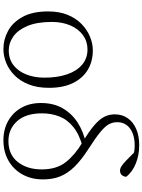

<svg xmlns="http://www.w3.org/2000/svg" viewBox="128 -968 854 1151"><g transform="rotate(90 555.5 -393.0)"><path d="M275 14Q217 14 165.5 -14Q114 -42 81.5 -101.5Q49 -161 49 -254Q49 -321 69.5 -371Q90 -421 124.5 -454.5Q159 -488 200.5 -505Q242 -522 283 -522Q348 -522 398.5 -492Q449 -462 478 -403.5Q507 -345 507 -259Q507 -189 486.5 -137.5Q466 -86 432 -52.5Q398 -19 357 -2.5Q316 14 275 14ZM282 -18Q335 -18 371.5 -46.5Q408 -75 427 -123.5Q446 -172 446 -232Q446 -310 426 -368Q406 -426 368 -458Q330 -490 277 -490Q229 -490 191.5 -463Q154 -436 133 -387.5Q112 -339 112 -276Q112 -188 136 -130.5Q160 -73 199 -45.5Q238 -18 282 -18Z M821 14Q756 14 705.5 -14.5Q655 -43 626.5 -93.5Q598 -144 598 -211Q598 -287 630 -342Q662 -397 717 -432Q772 -467 842 -481V-487L864 -462Q788 -442 743 -406Q698 -370 679 -322Q660 -274 660 -217Q660 -120 707 -68Q754 -16 826 -16Q907 -16 951.5 -72Q996 -128 996 -216Q996 -305 952 -360.5Q908 -416 835 -459Q768 -499 731.5 -530.5Q695 -562 680.5 -591Q666 -620 666 -654Q666 -698 689 -731Q712 -764 753.5 -782Q795 -800 851 -800Q910 -800 960 -780Q1010 -760 1040 -723Q1040 -707 1030 -696Q1020 -685 1004 -685Q991 -685 977.5 -693.5Q964 -702 947 -718L884 -780L942 -771L947 -750Q927 -762 903 -767.5Q879 -773 853 -773Q789 -773 751 -745Q713 -717 713 -668Q713 -642 725 -619Q737 -596 771.5 -567.5Q806 -539 873 -496Q940 -453 980 -412Q1020 -371 1038 -326Q1056 -281 1056 -223Q1056 -154 1026.5 -100.5Q997 -47 944 -16.5Q891 14 821 14Z"/></g></svg>

Font: Noto Serif KR
Style: Regular
Weight: 200
Designer: Ryoko NISHIZUKA 西塚涼子 (kana & ideographs); Frank Grießhammer (Latin, Greek & Cyrillic); Wenlong ZHANG 张文龙 (bopomofo); San
Foundry: Adobe
Version: Version 2.001;hotconv 1.1.0;makeotfexe 2.6.0